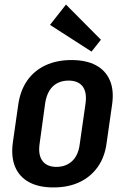

<svg xmlns="http://www.w3.org/2000/svg" viewBox="-20 -812 547 841"><path d="M214 9Q150 9 107.5 -14Q65 -37 46.5 -80.5Q28 -124 36 -186L60 -354Q69 -416 99.5 -459.5Q130 -503 179.5 -526Q229 -549 293 -549Q358 -549 400.5 -526Q443 -503 461.5 -459.5Q480 -416 471 -354L447 -186Q439 -124 408 -80.5Q377 -37 328 -14Q279 9 214 9ZM227 -81Q269 -81 296 -106.5Q323 -132 329 -179L355 -361Q361 -409 341.5 -434Q322 -459 280 -459Q253 -459 231.5 -448Q210 -437 196.5 -415Q183 -393 178 -361L153 -179Q147 -132 166.5 -106.5Q186 -81 227 -81ZM422 -638 381 -586 199 -703 269 -792Z"/></svg>

Font: Pathway Extreme Condensed SemiBold
Style: Italic
Weight: 600
Width: 3
Italic angle: -8°
Version: Version 1.001;gftools[0.9.26]